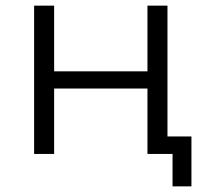

<svg xmlns="http://www.w3.org/2000/svg" viewBox="-20 -546 734 681"><path d="M101 0H172V-232H503V0H592V115H659V-62H574V-526H503V-293H172V-526H101Z"/></svg>

Font: Malon Grotesk
Style: Regular
Weight: 400
Designer: Julieta Ulanovsky
Foundry: Julieta Ulanovsky
Version: Version 7.200